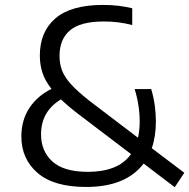

<svg xmlns="http://www.w3.org/2000/svg" viewBox="-20 -770 788 800"><path d="M339 9Q204.5 9 136.8 -49.2Q69 -107.5 69 -201.5Q69 -269 102.2 -319.8Q135.5 -370.5 194.5 -399.5Q167.5 -434 156.8 -467.2Q146 -500.5 146 -538Q146 -638 211.2 -693.8Q276.5 -749.5 409.5 -749.5Q444 -749.5 474.5 -745.8Q505 -742 531 -735.5V-665.5Q476 -680.5 413 -680.5Q314.5 -680.5 271.2 -643.2Q228 -606 228 -537Q228 -505 238.2 -477.2Q248.5 -449.5 275 -420Q301.5 -390.5 350 -352L555 -196Q562 -227 562 -264Q562 -331 541 -399H610Q620 -366 624.8 -331.2Q629.5 -296.5 629.5 -264.5Q629.5 -202 612.5 -152.5L748 -50L708 10L578.5 -88.5Q504.5 9 339 9ZM151 -210Q151 -140 198.5 -97Q246 -54 346.5 -54Q407.5 -54 453 -71.8Q498.5 -89.5 526 -128L310 -292Q264.5 -326.5 234 -356Q151 -306 151 -210Z"/></svg>

Font: Encode Sans
Style: Regular
Weight: 400
Designer: Multiple Designers
Foundry: Impallari Type
Version: Version 3.002; ttfautohint (v1.8.3) -l 8 -r 50 -G 200 -x 14 